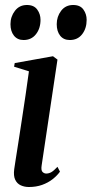

<svg xmlns="http://www.w3.org/2000/svg" viewBox="-20 -739 368 770"><path d="M96 11Q78 11 63.2 4.2Q48.5 -2.5 41 -18.2Q33.5 -34 37 -60.5Q38 -68.5 42.5 -96.8Q47 -125 53.5 -166.8Q60 -208.5 67.5 -257.8Q75 -307 82.5 -357.5Q90 -408 96 -453L36.5 -471.5L39 -486L192.5 -513.5L210.5 -500L147 -75.5Q144 -56 150.5 -49.5Q157 -43 165.5 -43Q176 -43 185.8 -48.5Q195.5 -54 210.5 -70L220.5 -50.5Q208.5 -34 190.5 -20Q172.5 -6 148.8 2.5Q125 11 96 11ZM74.5 -578.5Q50 -578.5 36 -596Q22 -613.5 22 -642Q22 -672.5 40 -695.8Q58 -719 88 -719Q116 -719 129.2 -700.8Q142.5 -682.5 142.5 -659.5Q142.5 -625 124.2 -601.8Q106 -578.5 74.5 -578.5ZM260 -578.5Q235 -578.5 221.2 -596Q207.5 -613.5 207.5 -642Q207.5 -672.5 225.2 -695.8Q243 -719 273.5 -719Q301.5 -719 314.5 -700.8Q327.5 -682.5 327.5 -659.5Q327.5 -625 309.5 -601.8Q291.5 -578.5 260 -578.5Z"/></svg>

Font: Merriweather 144pt Medium
Style: Italic
Weight: 500
Italic angle: -7.8°
Version: Version 2.101